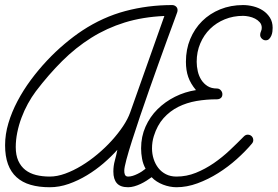

<svg xmlns="http://www.w3.org/2000/svg" viewBox="-20 -746 1119 774"><path d="M978.5 -203.1Q988.3 -203.1 994.6 -196.8Q1001 -190.4 1001 -180.7Q1001 -173.3 995.1 -166.5Q969.2 -135.7 934.3 -104.5Q899.4 -73.2 859.4 -48.1Q819.3 -22.9 776.4 -7.1Q733.4 8.8 691.4 8.8Q678.2 8.8 664.3 6.1Q650.4 3.4 637.2 -1.7Q624 -6.8 612.1 -14.4Q600.1 -22 591.3 -31.7Q582 -24.9 570.6 -17.6Q559.1 -10.3 546.6 -4.4Q534.2 1.5 521.2 5.1Q508.3 8.8 496.6 8.8Q465.3 8.8 451.2 -7.3Q437 -23.4 437 -54.2Q437 -77.6 442.9 -98.6Q448.7 -119.6 453.1 -142.1Q428.7 -114.7 397.5 -87.9Q366.2 -61 330.8 -39.6Q295.4 -18.1 257.1 -4.6Q218.8 8.8 180.7 8.8Q136.7 8.8 103.3 -1Q69.8 -10.7 46.9 -31.5Q23.9 -52.2 12.2 -84.2Q0.5 -116.2 0.5 -160.6Q0.5 -204.6 13.9 -249.5Q27.3 -294.4 50.5 -338.4Q73.7 -382.3 104.2 -423.6Q134.8 -464.8 169.4 -501.7Q204.1 -538.6 240.7 -569.3Q277.3 -600.1 312 -623Q394.5 -677.2 485.1 -701.4Q575.7 -725.6 673.8 -725.6Q682.6 -725.6 689.2 -720Q695.8 -714.4 695.8 -705.1Q695.8 -700.7 694.3 -696.3Q691.4 -688 680.7 -658.9Q669.9 -629.9 654.3 -587.2Q638.7 -544.4 619.9 -491.9Q601.1 -439.5 581.8 -384.8Q562.5 -330.1 544.4 -276.6Q526.4 -223.1 512.2 -178.7Q498 -134.3 489.5 -102.3Q481 -70.3 481 -58.6Q481 -54.2 481.4 -50Q481.9 -45.9 483.4 -42.2Q484.9 -38.6 488 -36.4Q491.2 -34.2 496.6 -34.2Q505.4 -34.2 514.9 -37.1Q524.4 -40 533.9 -44.7Q543.5 -49.3 552 -54.9Q560.5 -60.5 566.9 -65.9Q556.6 -84.5 552.7 -106Q548.8 -127.4 548.8 -147.9Q548.8 -195.3 566.7 -235.4Q584.5 -275.4 615 -305.7Q645.5 -335.9 685.5 -356Q725.6 -376 770 -382.8Q748 -409.2 738.8 -435.8Q729.5 -462.4 729.5 -497.1Q729.5 -546.9 746.8 -588.6Q764.2 -630.4 794.9 -660.9Q825.7 -691.4 867.9 -708.5Q910.2 -725.6 960 -725.6Q980.5 -725.6 1001.7 -720.2Q1022.9 -714.8 1040 -703.6Q1057.1 -692.4 1068.1 -675Q1079.1 -657.7 1079.1 -633.8Q1079.1 -627 1078.1 -618.4Q1077.1 -609.9 1073.7 -602.1Q1070.3 -594.2 1064.9 -588.9Q1059.6 -583.5 1050.8 -583.5Q1042.5 -583.5 1035.6 -590.1Q1028.8 -596.7 1028.8 -605Q1028.8 -612.8 1032 -619.4Q1035.2 -626 1035.2 -633.8Q1035.2 -647 1027.3 -656Q1019.5 -665 1008.1 -670.9Q996.6 -676.8 983.4 -679.4Q970.2 -682.1 960 -682.1Q920.4 -682.1 886.2 -668.2Q852.1 -654.3 826.9 -629.6Q801.8 -605 787.4 -571Q772.9 -537.1 772.9 -497.1Q772.9 -478 777.3 -458.7Q781.7 -439.5 791.5 -424.1Q801.3 -408.7 816.7 -398.9Q832 -389.2 854.5 -389.2Q863.8 -389.2 870.1 -382.1Q876.5 -375 876.5 -366.2Q876.5 -356 870.1 -350.8Q863.8 -345.7 854.5 -345.7Q812 -345.7 772.2 -338.9Q732.4 -332 698.7 -315.2Q665 -298.3 639.4 -269.8Q613.8 -241.2 600.1 -197.3Q592.8 -173.8 592.8 -147.9Q592.8 -125.5 599.4 -105Q606 -84.5 618.4 -68.6Q630.9 -52.7 649.2 -43.5Q667.5 -34.2 691.4 -34.2Q731.9 -34.2 769.5 -49.3Q807.1 -64.5 841.6 -88.1Q876 -111.8 906.5 -140.6Q937 -169.4 963.4 -196.3Q970.2 -203.1 978.5 -203.1ZM642.6 -681.6Q555.2 -677.7 482.7 -655.3Q410.2 -632.8 347.7 -593.5Q285.2 -554.2 230.5 -499.8Q175.8 -445.3 124.5 -377.9Q107.4 -355 92.5 -327.9Q77.6 -300.8 66.7 -271.5Q55.7 -242.2 49.6 -211.9Q43.5 -181.6 43.5 -153.3Q43.5 -120.6 53.7 -97.9Q64 -75.2 82 -61Q100.1 -46.9 125.2 -40.5Q150.4 -34.2 180.7 -34.2Q210 -34.2 242.9 -46.1Q275.9 -58.1 308.8 -78.1Q341.8 -98.1 373 -124.3Q404.3 -150.4 430.4 -179.2Q456.5 -208 476.1 -237.3Q495.6 -266.6 504.9 -293Z"/></svg>

Font: Helvetia Verbundene
Style: Regular
Weight: 400
Designer: Peter Wiegel, original typeface by Carl Albert Fahrenwaldt 1901
Foundry: Peter Wiegel
Version: Version 2.000